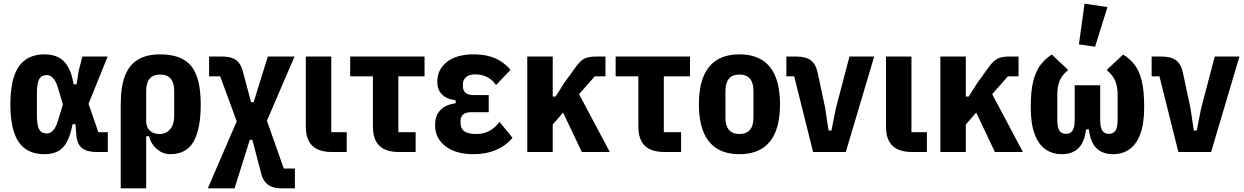

<svg xmlns="http://www.w3.org/2000/svg" viewBox="-20 -836 6841 1056"><path d="M573 -109V0H510Q459 0 431.5 -21.5Q404 -43 400 -92L395 -153H379Q368 -94 349 -57.5Q330 -21 299.5 -4.5Q269 12 225 12Q160 12 118.5 -18Q77 -48 57 -109Q37 -170 37 -262Q37 -354 57 -415Q77 -476 119 -506.5Q161 -537 225 -537Q269 -537 301 -521Q333 -505 354 -468.5Q375 -432 385 -372H401L413 -447L433 -525H572L467 -265L521 -109ZM237 -102Q250 -102 261 -109Q272 -116 281.5 -131Q291 -146 298 -170L326 -262L298 -355Q291 -379 281.5 -394Q272 -409 261 -416Q250 -423 237 -423Q209 -423 196 -401.5Q183 -380 183 -323V-202Q183 -145 196 -123.5Q209 -102 237 -102Z M644 200V-262Q644 -360 668 -420.5Q692 -481 740 -509Q788 -537 861 -537Q979 -537 1031.5 -473Q1084 -409 1084 -262Q1084 -126 1044.5 -57Q1005 12 915 12Q875 12 842 -17Q809 -46 800 -87H784V200ZM858 -99Q893 -99 915.5 -125Q938 -151 938 -196V-336Q938 -381 918.5 -403.5Q899 -426 861 -426Q823 -426 803.5 -403.5Q784 -381 784 -336V-172Q784 -149 793 -132.5Q802 -116 818.5 -107.5Q835 -99 858 -99Z M1130 -525H1202Q1252 -525 1278 -506Q1304 -487 1314 -449L1361 -274H1375L1453 -525H1600L1448 -172L1541 91H1602V200H1530Q1481 200 1454.5 180.5Q1428 161 1418 124L1368 -67H1354L1270 200H1123L1282 -169L1191 -416H1130Z M1887 -109V0H1806Q1733 0 1697.5 -34.5Q1662 -69 1662 -140V-525H1802V-109Z M2266 0H2175Q2102 0 2066.5 -34.5Q2031 -69 2031 -140V-416H1906V-525H2315V-416H2171V-109H2266Z M2727 -166 2799 -78Q2763 -35 2708.5 -11.5Q2654 12 2583 12Q2488 12 2430.5 -31.5Q2373 -75 2373 -147Q2373 -201 2402.5 -231Q2432 -261 2486 -268V-284Q2434 -292 2409.5 -318Q2385 -344 2385 -387Q2385 -453 2437.5 -495Q2490 -537 2584 -537Q2631 -537 2668 -527.5Q2705 -518 2734.5 -499Q2764 -480 2788 -452L2708 -368Q2695 -388 2677 -401Q2659 -414 2638 -420.5Q2617 -427 2594 -427Q2561 -427 2543.5 -412Q2526 -397 2526 -373V-362Q2526 -338 2540.5 -325.5Q2555 -313 2585 -313H2668V-219H2573Q2543 -219 2528 -207Q2513 -195 2513 -171V-160Q2513 -129 2533.5 -114Q2554 -99 2599 -99Q2640 -99 2671.5 -116Q2703 -133 2727 -166Z M3180 0 3077 -217 3020 -151V0H2880V-525H3020V-305H3036L3084 -381L3150 -472Q3172 -502 3194.5 -513.5Q3217 -525 3259 -525H3310V-416H3251L3165 -318L3334 0Z M3726 0H3635Q3562 0 3526.5 -34.5Q3491 -69 3491 -140V-416H3366V-525H3775V-416H3631V-109H3726Z M4047 12Q3974 12 3924.5 -18Q3875 -48 3849.5 -109Q3824 -170 3824 -262Q3824 -355 3849.5 -416Q3875 -477 3924.5 -507Q3974 -537 4047 -537Q4120 -537 4169.5 -507Q4219 -477 4244.5 -416Q4270 -355 4270 -262Q4270 -170 4244.5 -109Q4219 -48 4169.5 -18Q4120 12 4047 12ZM4047 -99Q4085 -99 4104.5 -121.5Q4124 -144 4124 -189V-336Q4124 -381 4104.5 -403.5Q4085 -426 4047 -426Q4009 -426 3989.5 -403.5Q3970 -381 3970 -336V-189Q3970 -144 3989.5 -121.5Q4009 -99 4047 -99Z M4632 0H4452L4348 -416H4305V-525H4359Q4413 -525 4440.5 -503.5Q4468 -482 4478 -432L4519 -239L4537 -118H4553L4577 -239L4652 -525H4788Z M5078 -109V0H4997Q4924 0 4888.5 -34.5Q4853 -69 4853 -140V-525H4993V-109Z M5452 0 5349 -217 5292 -151V0H5152V-525H5292V-305H5308L5356 -381L5422 -472Q5444 -502 5466.5 -513.5Q5489 -525 5531 -525H5582V-416H5523L5437 -318L5606 0Z M6031 -367V-179Q6031 -149 6036.5 -132Q6042 -115 6052.5 -107.5Q6063 -100 6079 -100Q6103 -100 6115 -117Q6127 -134 6127 -179V-315Q6127 -359 6114 -390.5Q6101 -422 6067 -451L6157 -536Q6193 -514 6219 -481.5Q6245 -449 6259 -393.5Q6273 -338 6273 -248Q6273 -156 6251.5 -98.5Q6230 -41 6191.5 -14.5Q6153 12 6102 12Q6044 12 6010.5 -21Q5977 -54 5969 -124H5953Q5945 -54 5911.5 -21Q5878 12 5820 12Q5769 12 5730.5 -14.5Q5692 -41 5670.5 -98.5Q5649 -156 5649 -248Q5649 -337 5663.5 -392Q5678 -447 5704 -480.5Q5730 -514 5765 -536L5855 -451Q5821 -424 5808 -391.5Q5795 -359 5795 -315V-179Q5795 -134 5807 -117Q5819 -100 5843 -100Q5859 -100 5869.5 -107.5Q5880 -115 5885.5 -132Q5891 -149 5891 -179V-367ZM6071 -797 6003 -579 5914 -592 5945 -816Z M6641 0H6461L6357 -416H6314V-525H6368Q6422 -525 6449.5 -503.5Q6477 -482 6487 -432L6528 -239L6546 -118H6562L6586 -239L6661 -525H6797Z"/></svg>

Font: IBM Plex Sans Condensed
Style: Bold
Weight: 700
Width: 3
Designer: Mike Abbink, Paul van der Laan, Pieter van Rosmalen
Foundry: Bold Monday
Version: Version 3.201